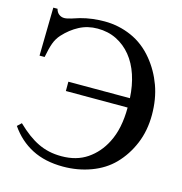

<svg xmlns="http://www.w3.org/2000/svg" viewBox="-103 -769 830 877"><g transform="rotate(15 312.0 -331.0)"><path d="M62 -676Q66 -660 77 -651.5Q88 -643 102 -643Q114 -643 135 -649.5Q156 -656 171 -661Q200 -669 228.5 -672.5Q257 -676 285 -676Q352 -676 412.5 -649.5Q473 -623 518 -568Q559 -518 581.5 -456Q604 -394 604 -319Q604 -244 578 -182Q552 -120 508 -75Q466 -32 404 -9Q342 14 272 14Q187 14 125 -18Q63 -50 21 -111L40 -129Q67 -103 92 -84.5Q117 -66 142 -54Q167 -42 194 -36Q221 -30 253 -30Q324 -30 374 -64Q424 -98 453 -155Q471 -190 479.5 -232Q488 -274 488 -323H196V-367H487Q484 -426 467.5 -475.5Q451 -525 422 -560.5Q393 -596 353 -616Q313 -636 263 -636Q216 -636 177 -615.5Q138 -595 106 -560Q88 -540 79 -515Q70 -490 62 -448H38L42 -676Z"/></g></svg>

Font: STIXGeneralUnicodeRegular
Style: Regular
Weight: 400
Designer: MicroPress Inc., with final additions and corrections provided by Coen Hoffman, Elsevier (retired)
Version: Version 1.1.0